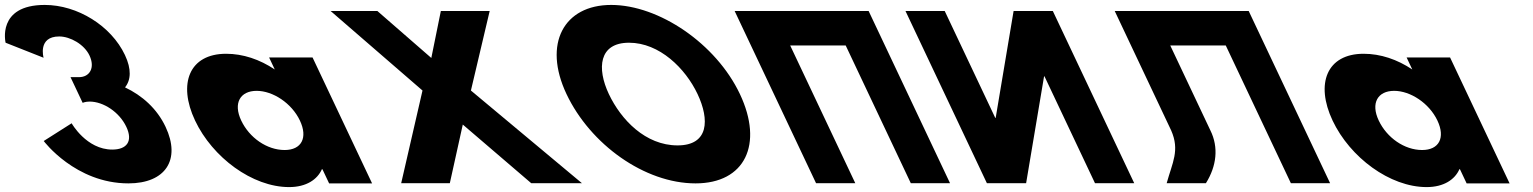

<svg xmlns="http://www.w3.org/2000/svg" viewBox="-201 -747 6242 782"><path d="M-23.5 -511.8C-23.5 -511.8 -48.3 -598.5 40.1 -598.5C85.2 -598.5 142.1 -566.2 163.4 -521.2C187.5 -470.2 163.5 -432.8 121 -432.8H86.2L135.6 -328.2C135.6 -328.2 146.8 -333.3 163.8 -333.3C219.9 -333.3 285 -290.8 313.5 -230.5C341.7 -171 314.8 -137.8 256.2 -137.8C150.8 -137.8 90.8 -244.9 90.8 -244.9L-22.9 -172.7C-22.9 -172.7 106.2 -0.1 322.1 -0.1C472.6 -0.1 536.8 -96.2 473.3 -230.5C438.4 -304.4 378.2 -358 308.2 -391.1C332.3 -420.9 335.2 -465.1 307.9 -522.9C251.7 -641.9 114.6 -726.9 -18.9 -726.9C-215.2 -726.9 -178.2 -573 -178.2 -573Z M593.5 -256C664.4 -106 826.6 15 976.6 15C1046.6 15 1091.9 -16 1110.1 -58H1112.1L1139.5 0H1314.5L1072 -513H895L918.1 -464C856.8 -505 788.9 -528 719.9 -528C569.9 -528 522.6 -406 593.5 -256ZM781.5 -256C747.9 -327 777.3 -377 844.3 -377C910.3 -377 986.9 -327 1020.5 -256C1053.6 -186 1027.2 -136 958.2 -136C886.2 -136 814.6 -186 781.5 -256Z M2169.1 -0.9 1717 -378.3 1793.4 -702.1H1594.5L1555.7 -510.9L1336.1 -702.1H1145.7L1519.8 -378.3L1433 -0.9H1631.1L1683.9 -239.7L1962.6 -0.9Z M2106.3 -363.9C2203.1 -159.1 2424.5 -0.1 2631.9 -0.1C2833.3 -0.1 2909.5 -159.1 2812.6 -363.9C2715.8 -568.8 2483 -726.9 2288.3 -726.9C2095.4 -726.9 2009.4 -568.8 2106.3 -363.9ZM2278.8 -363.9C2229.4 -468.5 2237.8 -573 2361 -573C2485.1 -573 2590.7 -468.5 2640.1 -363.9C2689.5 -259.4 2686.2 -154.8 2558.7 -154.8C2427.8 -154.8 2328.3 -259.4 2278.8 -363.9Z M3017.3 -561.9H3243.4L3508.6 -0.9H3668.4L3336.9 -702.1H3177.1H2951H2791.2L3122.7 -0.9H3282.5Z M4053.1 -436.1H4051.4L3978.3 -0.9H3818.5L3487 -702.1H3646.8L3852.6 -266.9H3854.3L3927.3 -702.1H4087.1L4418.6 -0.9H4258.8Z M4728.8 -215.9 4565.3 -561.9H4791.4L5056.6 -0.9H5216.4L4884.9 -702.1H4725.1H4499H4339.2L4569 -215.9C4605 -134.3 4573.9 -85 4550.8 -0.9H4710.6C4754.2 -70.6 4763 -147.1 4728.8 -215.9Z M5226.5 -256C5297.4 -106 5459.6 15 5609.6 15C5679.6 15 5724.9 -16 5743.1 -58H5745.1L5772.5 0H5947.5L5705 -513H5528L5551.1 -464C5489.8 -505 5421.9 -528 5352.9 -528C5202.9 -528 5155.6 -406 5226.5 -256ZM5414.5 -256C5380.9 -327 5410.3 -377 5477.3 -377C5543.3 -377 5619.9 -327 5653.5 -256C5686.6 -186 5660.2 -136 5591.2 -136C5519.2 -136 5447.6 -186 5414.5 -256Z"/></svg>

Font: Hussar
Style: BdOpOblFive
Weight: 700
Foundry: Cannot Into Space Fonts
Version: Version 2.00